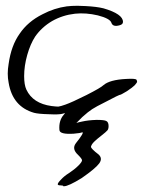

<svg xmlns="http://www.w3.org/2000/svg" viewBox="-20 -438 519 664"><path d="M210.9 -416Q227.5 -418 248 -418Q261.7 -418 276.4 -417Q314.5 -415 337.9 -409.2Q405.3 -389.6 405.3 -362.3Q405.3 -353.5 393.6 -350.6Q370.1 -343.8 365.2 -359.4Q360.4 -374 318.4 -384.8Q277.3 -394.5 239.3 -390.6Q196.3 -385.7 160.2 -365.2Q124 -343.8 101.6 -311.5Q85 -286.1 74.2 -248Q63.5 -210 63.5 -174.8Q63.5 -144.5 71.3 -127.9Q93.8 -80.1 158.2 -71.3Q174.8 -69.3 181.6 -69.3Q189.5 -70.3 206.1 -76.2Q228.5 -84 279.3 -109.4Q329.1 -134.8 337.9 -143.6Q359.4 -162.1 416 -165Q449.2 -167 452.1 -162.1Q454.1 -158.2 454.1 -155.3Q454.1 -154.3 454.1 -154.3Q453.1 -151.4 445.3 -142.6Q438.5 -135.7 418 -122.1Q397.5 -109.4 392.6 -109.4Q390.6 -109.4 349.6 -87.9Q308.6 -67.4 298.8 -60.5Q285.2 -51.8 264.6 -33.2Q257.8 -26.4 244.1 -12.7Q249 -14.6 263.7 -17.6Q285.2 -22.5 314.5 -23.4Q340.8 -23.4 347.7 -19.5Q355.5 -15.6 355.5 -2Q355.5 7.8 351.6 12.7Q347.7 17.6 329.1 32.2Q302.7 52.7 297.9 61.5Q293.9 68.4 294.9 70.3Q294.9 73.2 300.8 79.1Q309.6 87.9 320.3 95.7Q335.9 109.4 323.2 127Q310.5 144.5 262.7 177.7Q216.8 206.1 201.2 206.1Q200.2 206.1 199.2 206.1Q199.2 203.1 189.5 203.1Q179.7 203.1 179.7 199.2Q179.7 194.3 191.4 182.6Q202.1 170.9 217.8 161.1Q237.3 148.4 251 134.8Q263.7 122.1 263.7 116.2Q263.7 111.3 250 97.7Q227.5 77.1 242.2 57.6Q272.5 19.5 264.6 19.5Q257.8 22.5 234.4 24.4Q186.5 27.3 185.5 11.7Q182.6 -21.5 201.2 -42Q205.1 -45.9 204.1 -46.9Q204.1 -46.9 197.3 -44.9Q184.6 -41 148.4 -43Q112.3 -43.9 97.7 -47.9Q23.4 -69.3 9.8 -152.3Q6.8 -167 6.8 -183.6Q6.8 -199.2 9.8 -216.8Q18.6 -280.3 47.9 -321.3Q76.2 -363.3 127 -388.7Q168 -410.2 210.9 -416Z"/></svg>

Font: Yahfie
Style: Heavy
Weight: 600
Designer: Joe Palazzolo
Foundry: jozolo LLC
Version: Version 001.000